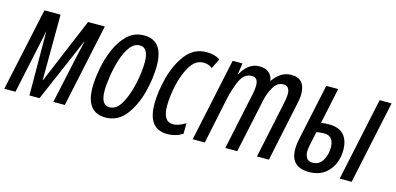

<svg xmlns="http://www.w3.org/2000/svg" viewBox="-56 -866 2466 1195"><g transform="rotate(15 1176.5 -268.0)"><path d="M72 0 137 -305Q143 -333 148.5 -358.5Q154 -384 159 -411H160L162 0H227L404 -411H406Q399 -381 392.5 -352Q386 -323 379 -292L316 0H390L504 -536H396L219 -114H217L219 -536H115L0 0Z M880 -383Q880 -546 756 -546Q693 -546 649.5 -504.5Q606 -463 579 -399.5Q552 -336 540 -269Q528 -202 528 -151Q528 10 654 10Q732 10 782 -54Q832 -118 856 -209.5Q880 -301 880 -383ZM606 -150Q606 -189 614.5 -244.5Q623 -300 640 -354Q657 -408 683.5 -443.5Q710 -479 746 -479Q802 -479 802 -385Q802 -324 785.5 -247Q769 -170 738 -114Q707 -58 662 -58Q606 -58 606 -150Z M1150 -18 1151 -86Q1104 -58 1071 -58Q1006 -58 1006 -159Q1006 -221 1022.5 -295.5Q1039 -370 1072.5 -424Q1106 -478 1156 -478Q1189 -478 1214 -459L1246 -523Q1210 -546 1158 -546Q1077 -546 1026 -480Q975 -414 951 -322Q927 -230 927 -151Q927 10 1052 10Q1106 10 1150 -18Z M1292 0 1353 -292Q1368 -363 1393.5 -419.5Q1419 -476 1469 -476Q1509 -476 1509 -424Q1509 -399 1502 -368L1424 0H1501L1575 -347Q1585 -394 1608.5 -435Q1632 -476 1672 -476Q1713 -476 1713 -423Q1713 -403 1704 -360L1628 0H1705L1784 -375Q1788 -393 1791 -411Q1794 -429 1794 -445Q1794 -546 1705 -546Q1636 -546 1589 -477H1587Q1574 -546 1499 -546Q1429 -546 1384 -466H1381L1391 -536H1328L1214 0Z M2238 0 2352 -536H2275L2161 0ZM2137 -177Q2137 -239 2106 -274Q2075 -309 2010 -309Q1994 -309 1981.5 -308Q1969 -307 1959 -305L2008 -536H1931L1855 -179Q1846 -139 1846 -106Q1846 10 1965 10Q2045 10 2091 -43.5Q2137 -97 2137 -177ZM1922 -112Q1922 -126 1927.5 -154.5Q1933 -183 1946 -242Q1974 -247 1995 -247Q2058 -247 2058 -171Q2058 -125 2036 -88.5Q2014 -52 1973 -52Q1944 -52 1933 -69.5Q1922 -87 1922 -112Z"/></g></svg>

Font: Noto Sans Display Condensed
Style: Italic
Weight: 400
Width: 3
Designer: Monotype Design team
Foundry: Monotype Imaging Inc.
Version: 1.000